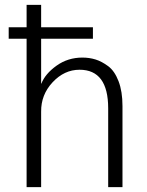

<svg xmlns="http://www.w3.org/2000/svg" viewBox="-20 -766 600 786"><path d="M15.6 -607.4V-654.3H88.9V-746.1H148.4V-654.3H360.4V-607.4H148.4V-423.8H149.4Q165 -463.9 211.4 -497.1Q257.8 -530.3 317.4 -530.3Q345.7 -530.3 371.1 -522.5Q396.5 -514.6 422.9 -495.1Q449.2 -475.6 465.3 -433.6Q481.4 -391.6 481.4 -332V0H422.9V-322.3Q422.9 -480.5 305.7 -480.5Q243.2 -480.5 195.3 -429.2Q147.5 -377.9 148.4 -308.6V0H88.9V-607.4Z"/></svg>

Font: Gothic A1 Light
Style: Regular
Weight: 300
Version: Version 2.50